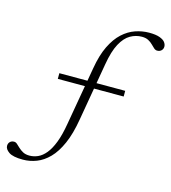

<svg xmlns="http://www.w3.org/2000/svg" viewBox="-148 -782 903 1011"><g transform="rotate(15 303.5 -276.0)"><path d="M138 -325.5V-356.5H497V-325.5ZM69.5 133Q15.5 133 -6.8 117.5Q-29 102 -29 84Q-29 70.5 -20.5 62Q-12 53.5 2 53.5Q11 53.5 19 61Q27 68.5 37.5 78.2Q48 88 62.2 95.8Q76.5 103.5 97.5 103.5Q121 103.5 143.5 93.5Q166 83.5 186 59.2Q206 35 222 -6.5Q238 -48 248.5 -111L303.5 -427.5Q316 -501.5 340.2 -551.2Q364.5 -601 396.5 -630.2Q428.5 -659.5 465.5 -672.2Q502.5 -685 540.5 -685Q577 -685 598 -677.2Q619 -669.5 627.5 -658Q636 -646.5 636 -634.5Q636 -621.5 627.2 -613Q618.5 -604.5 604 -604.5Q595 -604.5 586.5 -612Q578 -619.5 568.2 -629.5Q558.5 -639.5 544.2 -647Q530 -654.5 509 -654.5Q476 -654.5 446.2 -637.5Q416.5 -620.5 394 -579Q371.5 -537.5 359 -463L305 -150Q291.5 -68.5 267.2 -13.8Q243 41 211.5 73Q180 105 143.8 119Q107.5 133 69.5 133Z"/></g></svg>

Font: Newsreader 16pt 16pt Light
Style: Italic
Weight: 300
Italic angle: -17°
Version: Version 1.003